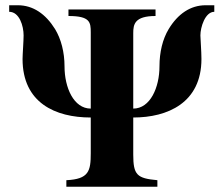

<svg xmlns="http://www.w3.org/2000/svg" viewBox="-20 -712 848 732"><path d="M326 -298C261 -298 226 -378 226 -459C226 -513 213 -563 190 -601C154 -659 106 -692 48 -692H15V-667C54 -667 70 -613 70 -577C70 -556 66 -504 66 -487C66 -320 191 -264 326 -264V-128C326 -60 319 -29 233 -25V0H580V-25C502 -32 488 -45 488 -123V-264C619 -264 748 -320 748 -487C748 -517 744 -565 744 -577C744 -608 762 -667 797 -667V-692H764C706 -692 658 -659 623 -601C600 -563 588 -513 588 -459C588 -379 553 -298 488 -298V-586C488 -619 493 -651 573 -651V-676H241V-651C324 -651 326 -627 326 -588Z"/></svg>

Font: XITS Math
Style: Bold
Weight: 700
Designer: MicroPress Inc., with final additions and corrections provided by Coen Hoffman, Elsevier (retired)
Version: Version 1.105